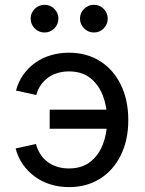

<svg xmlns="http://www.w3.org/2000/svg" viewBox="-20 -766 601 798"><path d="M266.6 11.7Q226.1 11.7 189.9 0.5Q153.8 -10.7 124.8 -32Q95.7 -53.2 75.2 -82.5Q54.7 -111.8 44.9 -148.9L129.4 -167.5Q135.3 -145.5 147 -126.7Q158.7 -107.9 176.3 -94.2Q193.8 -80.6 216.6 -73.2Q239.3 -65.9 266.6 -65.9Q320.3 -65.9 355.2 -93.3Q390.1 -120.6 407.7 -166.3Q425.3 -211.9 425.3 -266.6Q425.3 -322.3 407.7 -368.2Q390.1 -414.1 355.2 -441.7Q320.3 -469.2 266.6 -469.2Q239.7 -469.2 217 -461.9Q194.3 -454.6 177.2 -441.4Q160.2 -428.2 148.2 -410.4Q136.2 -392.6 130.9 -371.1L46.4 -389.6Q56.2 -426.3 76.7 -455.3Q97.2 -484.4 126 -504.9Q154.8 -525.4 190.4 -536.1Q226.1 -546.9 266.6 -546.9Q340.3 -546.9 395.8 -512Q451.2 -477.1 482.2 -413.8Q513.2 -350.6 513.2 -266.6Q513.2 -184.1 482.2 -121.1Q451.2 -58.1 395.8 -23.2Q340.3 11.7 266.6 11.7ZM440.4 -231H186.5V-310.1H440.4ZM370.6 -630.9Q346.7 -630.9 329.6 -647.9Q312.5 -665 312.5 -689Q312.5 -712.4 329.6 -729.2Q346.7 -746.1 370.6 -746.1Q394 -746.1 410.9 -729.2Q427.7 -712.4 427.7 -689Q427.7 -665 410.9 -647.9Q394 -630.9 370.6 -630.9ZM165 -630.9Q141.1 -630.9 124.3 -647.9Q107.4 -665 107.4 -689Q107.4 -712.4 124.5 -729.2Q141.6 -746.1 165 -746.1Q189 -746.1 205.8 -729.2Q222.7 -712.4 222.7 -689Q222.7 -665 205.8 -647.9Q189 -630.9 165 -630.9Z"/></svg>

Font: Inter 18pt
Style: Regular
Weight: 400
Designer: Rasmus Andersson
Foundry: rsms
Version: Version 4.001;git-66647c0bb